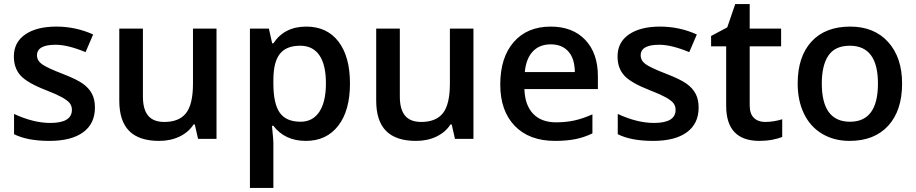

<svg xmlns="http://www.w3.org/2000/svg" viewBox="-20 -680 4486 940"><path d="M444.8 -153.8Q444.8 -74.7 387.2 -32.5Q329.6 9.8 222.2 9.8Q114.3 9.8 48.8 -22.9V-122.1Q144 -78.1 226.1 -78.1Q332 -78.1 332 -142.1Q332 -162.6 320.3 -176.3Q308.6 -189.9 281.7 -204.6Q254.9 -219.2 207 -237.8Q113.8 -273.9 80.8 -310.1Q47.9 -346.2 47.9 -403.8Q47.9 -473.1 103.8 -511.5Q159.7 -549.8 255.9 -549.8Q351.1 -549.8 436 -511.2L398.9 -424.8Q311.5 -460.9 252 -460.9Q161.1 -460.9 161.1 -409.2Q161.1 -383.8 184.8 -366.2Q208.5 -348.6 288.1 -317.9Q355 -292 385.3 -270.5Q415.5 -249 430.2 -220.9Q444.8 -192.9 444.8 -153.8Z M949.7 0 933.6 -70.8H927.7Q903.8 -33.2 859.6 -11.7Q815.4 9.8 758.8 9.8Q660.6 9.8 612.3 -39.1Q564 -87.9 564 -187V-540H679.7V-207Q679.7 -145 705.1 -114Q730.5 -83 784.7 -83Q856.9 -83 890.9 -126.2Q924.8 -169.4 924.8 -271V-540H1040V0Z M1477.5 9.8Q1375 9.8 1318.4 -64H1311.5Q1318.4 4.4 1318.4 19V240.2H1203.6V-540H1296.4Q1300.3 -524.9 1312.5 -467.8H1318.4Q1372.1 -549.8 1479.5 -549.8Q1580.6 -549.8 1637 -476.6Q1693.4 -403.3 1693.4 -271Q1693.4 -138.7 1636 -64.5Q1578.6 9.8 1477.5 9.8ZM1449.7 -456.1Q1381.3 -456.1 1349.9 -416Q1318.4 -376 1318.4 -288.1V-271Q1318.4 -172.4 1349.6 -128.2Q1380.9 -84 1451.7 -84Q1511.2 -84 1543.5 -132.8Q1575.7 -181.6 1575.7 -272Q1575.7 -362.8 1543.7 -409.4Q1511.7 -456.1 1449.7 -456.1Z M2207.5 0 2191.4 -70.8H2185.5Q2161.6 -33.2 2117.4 -11.7Q2073.2 9.8 2016.6 9.8Q1918.5 9.8 1870.1 -39.1Q1821.8 -87.9 1821.8 -187V-540H1937.5V-207Q1937.5 -145 1962.9 -114Q1988.3 -83 2042.5 -83Q2114.7 -83 2148.7 -126.2Q2182.6 -169.4 2182.6 -271V-540H2297.9V0Z M2697.3 9.8Q2571.3 9.8 2500.2 -63.7Q2429.2 -137.2 2429.2 -266.1Q2429.2 -398.4 2495.1 -474.1Q2561 -549.8 2676.3 -549.8Q2783.2 -549.8 2845.2 -484.9Q2907.2 -419.9 2907.2 -306.2V-244.1H2547.4Q2549.8 -165.5 2589.8 -123.3Q2629.9 -81.1 2702.6 -81.1Q2750.5 -81.1 2791.7 -90.1Q2833 -99.1 2880.4 -120.1V-26.9Q2838.4 -6.8 2795.4 1.5Q2752.4 9.8 2697.3 9.8ZM2676.3 -462.9Q2621.6 -462.9 2588.6 -428.2Q2555.7 -393.6 2549.3 -327.1H2794.4Q2793.5 -394 2762.2 -428.5Q2731 -462.9 2676.3 -462.9Z M3400.4 -153.8Q3400.4 -74.7 3342.8 -32.5Q3285.2 9.8 3177.7 9.8Q3069.8 9.8 3004.4 -22.9V-122.1Q3099.6 -78.1 3181.6 -78.1Q3287.6 -78.1 3287.6 -142.1Q3287.6 -162.6 3275.9 -176.3Q3264.2 -189.9 3237.3 -204.6Q3210.4 -219.2 3162.6 -237.8Q3069.3 -273.9 3036.4 -310.1Q3003.4 -346.2 3003.4 -403.8Q3003.4 -473.1 3059.3 -511.5Q3115.2 -549.8 3211.4 -549.8Q3306.6 -549.8 3391.6 -511.2L3354.5 -424.8Q3267.1 -460.9 3207.5 -460.9Q3116.7 -460.9 3116.7 -409.2Q3116.7 -383.8 3140.4 -366.2Q3164.1 -348.6 3243.7 -317.9Q3310.5 -292 3340.8 -270.5Q3371.1 -249 3385.7 -220.9Q3400.4 -192.9 3400.4 -153.8Z M3725.6 -83Q3767.6 -83 3809.6 -96.2V-9.8Q3790.5 -1.5 3760.5 4.2Q3730.5 9.8 3698.2 9.8Q3535.2 9.8 3535.2 -162.1V-453.1H3461.4V-503.9L3540.5 -545.9L3579.6 -660.2H3650.4V-540H3804.2V-453.1H3650.4V-164.1Q3650.4 -122.6 3671.1 -102.8Q3691.9 -83 3725.6 -83Z M4396.5 -271Q4396.5 -138.7 4328.6 -64.5Q4260.7 9.8 4139.6 9.8Q4064 9.8 4005.9 -24.4Q3947.8 -58.6 3916.5 -122.6Q3885.3 -186.5 3885.3 -271Q3885.3 -402.3 3952.6 -476.1Q4020 -549.8 4142.6 -549.8Q4259.8 -549.8 4328.1 -474.4Q4396.5 -398.9 4396.5 -271ZM4003.4 -271Q4003.4 -84 4141.6 -84Q4278.3 -84 4278.3 -271Q4278.3 -456.1 4140.6 -456.1Q4068.4 -456.1 4035.9 -408.2Q4003.4 -360.4 4003.4 -271Z"/></svg>

Font: Open Sans Semibold
Style: Regular
Weight: 600
Foundry: Ascender Corporation
Version: Version 1.10; ttfautohint (v1.5.65-e2d9)